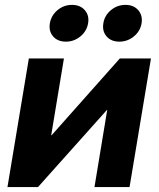

<svg xmlns="http://www.w3.org/2000/svg" viewBox="-20 -760 644 780"><path d="M506.3 0H363.8L415.5 -313H414.1L134.3 0H10.3L97.2 -522.5H239.7L188 -210.4H189.5L466.8 -522.5H593.3ZM464.8 -590.8Q431.6 -590.8 413.1 -612.1Q394.5 -633.3 399.9 -665.5Q404.8 -697.3 430.7 -718.8Q456.5 -740.2 489.7 -740.2Q522.9 -740.2 541.5 -718.8Q560.1 -697.3 555.2 -665.5Q549.8 -633.3 523.9 -612.1Q498 -590.8 464.8 -590.8ZM247.6 -590.8Q214.4 -590.8 195.8 -612.1Q177.2 -633.3 182.6 -665.5Q188 -697.3 213.6 -718.8Q239.3 -740.2 272.5 -740.2Q305.7 -740.2 324.5 -718.8Q343.3 -697.3 337.9 -665.5Q332.5 -633.3 306.6 -612.1Q280.8 -590.8 247.6 -590.8Z"/></svg>

Font: Inter 28pt
Style: Bold Italic
Weight: 700
Italic angle: -9.3988°
Designer: Rasmus Andersson
Foundry: rsms
Version: Version 4.001;git-66647c0bb